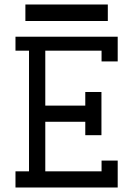

<svg xmlns="http://www.w3.org/2000/svg" viewBox="-20 -833 592 853"><path d="M92.8 -739.7V-813H459V-739.7ZM358.9 -363.8V-424.3H430.7V-232.4H358.9V-292H181.2V-71.8H431.2V-119.6H502.9V0H48.8V-71.8H108.9V-607.9H48.8V-669.9H502.9V-560.1H431.2V-607.9H181.2V-363.8Z"/></svg>

Font: Eligible
Style: Regular
Weight: 500
Version: Version 1.1